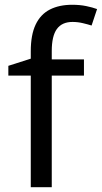

<svg xmlns="http://www.w3.org/2000/svg" viewBox="-20 -785 427 805"><path d="M332 -468H197V0H109V-468H15V-509L109 -539V-570Q109 -639 129.5 -682Q150 -725 189 -745Q228 -765 283 -765Q315 -765 341.5 -759.5Q368 -754 387 -747L364 -678Q348 -683 327 -688Q306 -693 284 -693Q240 -693 218.5 -663.5Q197 -634 197 -571V-536H332Z"/></svg>

Font: Noto Sans Gunjala Gondi
Style: Regular
Weight: 400
Designer: Ek Type
Foundry: Ek Type
Version: Version 1.004